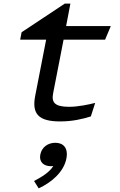

<svg xmlns="http://www.w3.org/2000/svg" viewBox="-20 -657 660 1057"><path d="M261 258C265 258 269 257.5 273.5 257C251 292.5 211.5 316 167.5 339.5L193 380C261 348.5 330.5 292 345.5 216C357 156.5 327.5 129 284.5 129C245 129 210 152.5 202 193.5C194 233.5 219 258 261 258ZM91 -438.5H234L174 -130.5C154 -29.5 192.5 11.5 311 11.5C379.5 11.5 435.5 -2 480 -16L504 -90.5C468 -81.5 410.5 -69 360.5 -69C279 -69 263 -94.5 272.5 -143.5L330 -438.5H558.5L590 -513.5H344L367.5 -637H336.5L99 -479.5Z"/></svg>

Font: Monaspace Argon
Style: Italic
Weight: 400
Italic angle: -11°
Designer: Riley Cran & the Lettermatic Team
Foundry: Lettermatic
Version: Version 1.101 (Monaspace Argon)